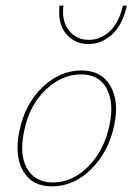

<svg xmlns="http://www.w3.org/2000/svg" viewBox="-20 -661 476 684"><path d="M295 -504Q246 -504 215.5 -540.5Q185 -577 192 -641H206Q199 -586 225.5 -552.5Q252 -519 297 -519Q337 -519 370 -548.5Q403 -578 418 -641H432Q417 -573 379.5 -538.5Q342 -504 295 -504ZM165 3Q94 3 62.5 -51.5Q31 -106 49 -194Q69 -291 131.5 -350.5Q194 -410 270 -410Q341 -410 373 -355.5Q405 -301 387 -215Q367 -120 305 -58.5Q243 3 165 3ZM169 -11Q239 -11 295.5 -69Q352 -127 370 -215Q387 -295 360 -345.5Q333 -396 268 -396Q200 -396 142 -340.5Q84 -285 66 -194Q48 -110 76.5 -60.5Q105 -11 169 -11Z"/></svg>

Font: EauTestInfant Thin
Style: Italic
Weight: 250
Italic angle: -12°
Designer: Christian Thalmann (Catharsis Fonts)
Version: Version 0.001;PS 000.001;hotconv 1.0.88;makeotf.lib2.5.64775